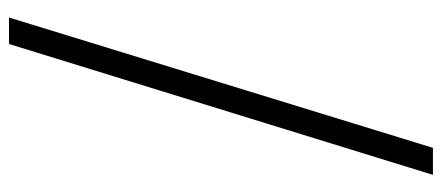

<svg xmlns="http://www.w3.org/2000/svg" viewBox="-306 -528 1011 440"><g transform="rotate(-90 200.0 -307.5)"><path d="M19.8 178.6 319.7 -792.9H380.4L81.7 178.6Z"/></g></svg>

Font: Noto Serif TC
Style: Regular
Weight: 200
Designer: Ryoko NISHIZUKA 西塚涼子 (kana & ideographs); Frank Grießhammer (Latin, Greek & Cyrillic); Wenlong ZHANG 张文龙 (bopomofo); San
Foundry: Adobe
Version: Version 2.001;hotconv 1.1.0;makeotfexe 2.6.0